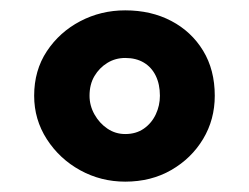

<svg xmlns="http://www.w3.org/2000/svg" viewBox="-20 -827 481 371"><path d="M222 -476Q175 -476 135 -498Q95 -520 70.5 -558Q46 -596 46 -642Q46 -691 70.5 -728Q95 -765 135 -786Q175 -807 222 -807Q272 -807 311 -786.5Q350 -766 372.5 -729Q395 -692 395 -642Q395 -596 372.5 -558.5Q350 -521 311 -498.5Q272 -476 222 -476ZM222 -568Q243 -568 258 -578.5Q273 -589 281 -606Q289 -623 289 -642Q289 -664 281 -680.5Q273 -697 258 -706Q243 -715 222 -715Q203 -715 187.5 -705.5Q172 -696 162.5 -680Q153 -664 153 -642Q153 -623 162.5 -606Q172 -589 187.5 -578.5Q203 -568 222 -568Z"/></svg>

Font: BioRhyme ExtraBold
Style: Regular
Weight: 800
Designer: Aoife Mooney
Foundry: Aoife Mooney Type
Version: Version 1.600;gftools[0.9.33]